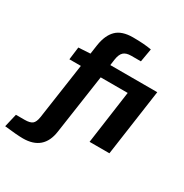

<svg xmlns="http://www.w3.org/2000/svg" viewBox="-312 -878 1178 1232"><g transform="rotate(30 277.5 -262.5)"><path d="M629 -493 559 0H412L467 -394H267L203 45Q182 195 30 195Q-13 195 -107 184L-84 86H-19Q20 86 37 72.5Q54 59 60 20L120 -394H35L47 -488L134 -493L144 -562Q156 -640 196.5 -680Q237 -720 319 -720Q402 -720 456 -710L439 -612H368Q330 -612 311.5 -595Q293 -578 287 -537L281 -493Z"/></g></svg>

Font: Ezarion
Style: Bold Italic
Weight: 700
Italic angle: -8°
Designer: Natanael Gama
Version: Version 1.001;PS 001.001;hotconv 1.0.70;makeotf.lib2.5.58329